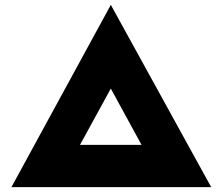

<svg xmlns="http://www.w3.org/2000/svg" viewBox="-20 -770 889 790"><path d="M27 0 436 -750 849 0ZM249 -64 153 -174H728L624 -61L368 -530H504Z"/></svg>

Font: Lexend Giga Black
Style: Regular
Weight: 900
Designer: Bonnie Shaver-Troup, Thomas Jockin
Foundry: Lexend
Version: Version 1.007